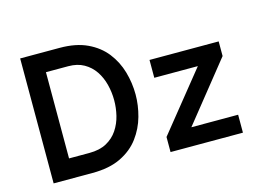

<svg xmlns="http://www.w3.org/2000/svg" viewBox="-94 -870 1403 1039"><g transform="rotate(-15 607.0 -350.0)"><path d="M88 0V-700H309Q400 -700 463.2 -670.2Q526.5 -640.5 565.8 -590.2Q605 -540 623 -477.5Q641 -415 641 -350Q641 -290 624 -228.5Q607 -167 568.5 -115Q530 -63 465.5 -31.5Q401 0 305 0ZM203.5 -109H317.5Q375 -109 414 -130.2Q453 -151.5 476.8 -187Q500.5 -222.5 510.8 -265Q521 -307.5 521 -350Q521 -395 510 -438.2Q499 -481.5 475.8 -516Q452.5 -550.5 416 -571.2Q379.5 -592 328.5 -592H203.5ZM743 0V-84.5L1006 -411H762V-511H1149.5V-429L886.5 -100.5H1148.5V0Z"/></g></svg>

Font: Overpass SemiBold
Style: Regular
Weight: 600
Designer: Delve Withrington, Dave Bailey, Thomas Jockin
Foundry: Delve Fonts LLC
Version: Version 4.000